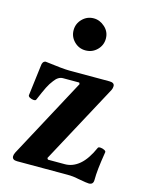

<svg xmlns="http://www.w3.org/2000/svg" viewBox="-103 -712 599 788"><g transform="rotate(15 196.5 -318.0)"><path d="M352 12Q349 12 337.5 10.5Q326 9 305 5Q292 2 280.5 1Q269 0 260 0H44Q23 0 23 -16Q23 -23 28 -33L210 -372L207 -378H138Q118 -378 102 -356Q90 -341 80.5 -322Q71 -303 55 -265Q53 -260 44.5 -260.5Q36 -261 28.5 -265Q21 -269 21 -274L37 -403Q38 -423 52 -425Q90 -420 116 -417.5Q142 -415 155 -415H325Q347 -415 347 -400Q347 -391 343 -383L161 -45L165 -39H237Q270 -39 298.5 -63Q327 -87 350 -139Q352 -143 360.5 -142.5Q369 -142 377 -138Q385 -134 384 -129Q377 -86 374 -58Q371 -30 371 -8Q371 12 352 12ZM197 -512Q169 -512 149 -532Q129 -552 129 -580Q129 -608 149 -628Q169 -648 197 -648Q223 -648 244.5 -628.5Q266 -609 266 -580Q266 -552 246 -532Q226 -512 197 -512Z"/></g></svg>

Font: Junicode
Style: Bold
Weight: 700
Designer: Peter S. Baker
Version: Version 2.100; ttfautohint (v1.8.4)